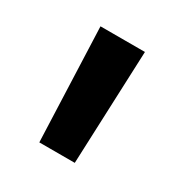

<svg xmlns="http://www.w3.org/2000/svg" viewBox="-76 -719 339 361"><g transform="rotate(30 93.0 -539.0)"><path d="M131.5 -415.5H54.5L45 -662H141.5Z"/></g></svg>

Font: Anek Gurmukhi Medium Medium
Style: Regular
Weight: 500
Version: Version 1.003